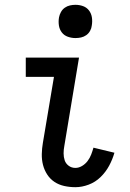

<svg xmlns="http://www.w3.org/2000/svg" viewBox="-20 -769 540 797"><path d="M293 8Q269 8 246.5 3Q224 -2 206 -14Q188 -26 176 -44.5Q164 -63 158.5 -84.5Q153 -106 153.5 -129.5Q154 -153 158 -176L204 -450H87V-530H308L247 -163Q244 -148 244 -132.5Q244 -117 248.5 -103.5Q253 -90 265 -81Q277 -72 293 -72Q307 -72 320.5 -80Q334 -88 343.5 -100.5Q353 -113 358.5 -127.5Q364 -142 368 -156L455 -135Q447 -107 433 -81Q419 -55 397.5 -34Q376 -13 348 -2.5Q320 8 293 8ZM293 -611Q277 -611 261.5 -616.5Q246 -622 236.5 -634.5Q227 -647 224.5 -663.5Q222 -680 225 -697Q227 -708 233 -719Q239 -730 249 -737Q259 -744 270.5 -746.5Q282 -749 293 -749Q310 -749 325 -743.5Q340 -738 349.5 -725.5Q359 -713 361.5 -696.5Q364 -680 361 -663Q360 -652 354 -641Q348 -630 338 -623Q328 -616 316.5 -613.5Q305 -611 293 -611Z"/></svg>

Font: Iosevka Slab Medium
Style: Italic
Weight: 500
Italic angle: -9°
Monospace: yes
Designer: Belleve Invis
Foundry: Belleve Invis
Version: Version 11.1.0; ttfautohint (v1.8.3)